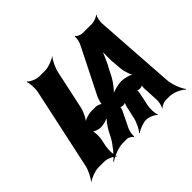

<svg xmlns="http://www.w3.org/2000/svg" viewBox="-137 -737 955 955"><g transform="rotate(-45 341.0 -259.5)"><path d="M247 -273 291 -478C296 -502 314 -539 326 -552V-554C311 -542 274 -528 251 -528H212C189 -528 158 -542 149 -554L146 -552C152 -539 155 -502 150 -478L58 -50C53 -26 34 11 22 24L23 26C38 14 75 0 98 0H137C160 0 191 14 200 26L202 24C196 11 194 -26 199 -50L207 -88C211 -108 210 -145 201 -156L197 -153C204 -142 231 -132 248 -132C267 -132 297 -141 311 -151L310 -154C296 -144 273 -113 261 -90L249 -66C230 -30 193 15 171 31L172 35C194 18 240 0 270 0H299C309 0 326 10 329 18L333 16C331 7 335 -21 342 -33L382 -115C385 -121 389 -136 388 -140L385 -138C386 -134 397 -131 403 -131C409 -131 422 -134 426 -138L423 -141C418 -137 413 -122 411 -115L396 -47C391 -25 374 10 362 22L364 25C378 13 413 0 433 0C453 0 483 13 491 25L493 22C487 10 485 -25 490 -47L504 -113C506 -121 507 -137 503 -142L499 -139C502 -134 514 -131 521 -131C527 -131 541 -134 544 -139L541 -141C538 -137 536 -120 537 -114L541 -33C542 -20 537 7 530 15L531 18C538 9 559 0 569 0H597C626 0 665 18 680 35L682 32C668 15 649 -30 646 -67L617 -496C617 -508 621 -535 628 -543L626 -545C619 -537 595 -528 582 -528H514C502 -528 481 -537 479 -545L475 -543C478 -535 472 -508 466 -496L345 -255C339 -243 330 -214 332 -206L335 -208C332 -216 311 -223 301 -223H270C251 -223 218 -212 205 -199L207 -197C223 -209 242 -249 247 -273ZM462 -271 489 -324H490L505 -357C513 -374 522 -396 525 -409H521C518 -396 519 -374 519 -357V-329V-328V-324L520 -323L524 -271C526 -245 539 -209 551 -198L553 -201C541 -213 506 -223 482 -223C457 -223 419 -213 401 -201L403 -198C419 -209 448 -245 462 -271Z"/></g></svg>

Font: Asimov
Style: EdgeExtremeIt
Weight: 500
Designer: Google
Version: Version 2.000980: 2014